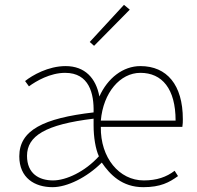

<svg xmlns="http://www.w3.org/2000/svg" viewBox="-20 -764 816 796"><path d="M198 12C258 12 340 -28 402 -90C436 -40 486 12 574 12C646 12 682 -8 718 -34L704 -56C670 -30 630 -16 576 -16C474 -16 396 -110 398 -238H736C738 -250 738 -260 738 -270C738 -412 672 -490 562 -490C490 -490 426 -440 392 -364C378 -440 332 -490 252 -490C180 -490 114 -452 84 -428L100 -406C130 -428 188 -462 250 -462C350 -462 370 -376 368 -298C160 -274 60 -224 60 -116C60 -26 124 12 198 12ZM200 -16C142 -16 92 -44 92 -118C92 -200 168 -248 368 -272V-244C368 -196 376 -146 390 -116C332 -52 254 -16 200 -16ZM398 -264C408 -380 478 -462 562 -462C652 -462 708 -396 708 -264ZM370 -574 518 -724 494 -744 352 -590Z"/></svg>

Font: Source Sans Pro ExtraLight
Style: Regular
Weight: 200
Designer: Paul D. Hunt
Foundry: Adobe Systems Incorporated
Version: Version 3.006;hotconv 1.0.111;makeotfexe 2.5.65597